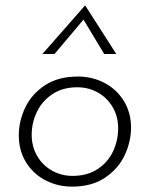

<svg xmlns="http://www.w3.org/2000/svg" viewBox="-20 -687 559 715"><path d="M248 8Q195 8 149.5 -15.5Q104 -39 77 -82.5Q50 -126 50 -183Q50 -236 74 -286.5Q98 -337 147.5 -369.5Q197 -402 270 -402Q324 -402 369.5 -378Q415 -354 441.5 -310.5Q468 -267 468 -212Q468 -160 444.5 -109.5Q421 -59 371.5 -25.5Q322 8 248 8ZM250 -32Q306 -32 344.5 -58Q383 -84 401.5 -124.5Q420 -165 420 -209Q420 -254 399 -289Q378 -324 343.5 -343Q309 -362 268 -362Q213 -362 174.5 -336Q136 -310 117 -269.5Q98 -229 98 -185Q98 -141 118.5 -106Q139 -71 174 -51.5Q209 -32 250 -32ZM368 -486 291 -614 183 -486H138L297 -667L413 -486Z"/></svg>

Font: Josefin Sans Light
Style: Italic
Weight: 300
Italic angle: -7°
Designer: Santiago Orozco
Foundry: Typemade
Version: Version 2.000